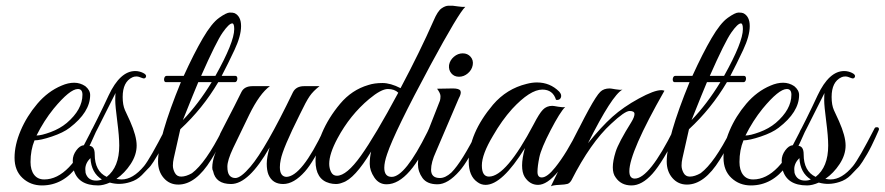

<svg xmlns="http://www.w3.org/2000/svg" viewBox="-20 -646 3101 673"><path d="M101 -154Q87 -120 87 -78Q87 -50 99.5 -33.5Q112 -17 135 -17Q226 -17 300 -188Q307 -204 317 -202Q321 -201 321 -197Q321 -193 298.5 -144.5Q276 -96 253 -66Q202 4 127 4Q87 4 59 -22Q31 -48 31 -93Q31 -138 52.5 -188.5Q74 -239 111 -282.5Q148 -326 196 -346Q219 -356 240 -356Q261 -356 279 -344Q296 -330 296 -313Q296 -253 224 -198Q202 -181 162 -167.5Q122 -154 101 -154ZM269 -314Q269 -334 253 -334Q225 -334 168 -265Q134 -223 108 -171Q125 -171 157.5 -183Q190 -195 214 -215Q269 -262 269 -314Z M388 -19Q401 -17 406 -17Q446 -17 485 -64Q506 -90 560 -195Q562 -200 567 -200Q576 -201 576 -193Q576 -191 571.5 -181.5Q567 -172 563 -162.5Q559 -153 550 -135Q541 -117 534.5 -106Q528 -95 518 -79Q508 -63 498 -54L477 -32Q460 -15 437 -8Q400 4 365 -6Q342 4 324 4Q253 4 238 -52Q235 -65 235 -83.5Q235 -102 247.5 -119Q260 -136 274 -137Q325 -234 361 -312Q401 -397 454 -397Q468 -397 481.5 -390.5Q495 -384 491.5 -376Q488 -368 477 -373Q466 -378 458 -378Q450 -378 444 -375Q410 -359 410 -306Q410 -278 418 -260Q426 -242 436 -221Q459 -169 459 -136Q459 -103 438 -71Q417 -39 388 -19ZM354 -26Q398 -60 398 -136Q398 -167 391 -221Q384 -275 384 -294Q384 -313 385 -320Q309 -168 291 -135Q312 -135 312 -105Q312 -46 354 -26ZM279 -53Q279 -47 280 -40Q288 -13 317 -13Q329 -13 337 -17Q300 -40 297 -92Q279 -74 279 -53Z M534 -80Q534 -163 614 -358H562Q557 -358 555.5 -363.5Q554 -369 556.5 -374.5Q559 -380 564 -380H624Q660 -459 691 -512Q722 -565 748 -583.5Q774 -602 785.5 -602Q797 -602 802 -600Q825 -589 825 -554.5Q825 -520 802 -471Q779 -422 757 -380H805Q810 -380 811.5 -374.5Q813 -369 810.5 -363.5Q808 -358 803 -358H745Q690 -265 612 -193L589 -91Q586 -78 586 -65.5Q586 -53 593 -40Q600 -27 615 -27Q632 -27 653 -39Q701 -75 759 -190Q763 -199 768.5 -201Q774 -203 775 -198.5Q776 -194 772 -184Q739 -115 720 -86Q666 1 605 1Q574 1 554 -22Q534 -45 534 -80ZM735 -380Q801 -498 801 -544Q801 -564 794 -564Q783 -564 760.5 -532Q738 -500 685 -380ZM722 -358H675Q663 -330 621 -225Q675 -281 722 -358Z M724 -58Q724 -101 761 -162Q745 -162 752 -178L770 -213Q804 -278 826 -323Q836 -344 865 -344H926Q890 -318 853.5 -243.5Q817 -169 797 -126.5Q777 -84 777 -62Q777 -40 784.5 -31Q792 -22 805 -22Q824 -22 858 -62Q911 -124 1007 -323Q1018 -344 1046 -344H1100Q1078 -327 1065.5 -309Q1053 -291 1031 -245Q971 -125 964 -86Q961 -72 961 -60Q961 -28 983 -26Q1037 -26 1116 -193Q1122 -207 1128 -204Q1134 -201 1134 -196Q1134 -191 1125 -173Q1116 -155 1107.5 -138Q1099 -121 1081.5 -91.5Q1064 -62 1049 -45Q1010 -1 972.5 -1Q935 -1 921 -34Q915 -49 915 -72Q915 -95 925 -129Q852 -1 790 -1Q736 -1 727 -46Q724 -51 724 -58Z M1327 -58Q1327 -26 1353 -26Q1400 -26 1478 -183Q1481 -189 1483.5 -195Q1486 -201 1491.5 -203Q1497 -205 1499 -200.5Q1501 -196 1497 -186Q1417 0 1335 0Q1308 0 1292 -24Q1276 -48 1276 -71.5Q1276 -95 1281 -115Q1223 -19 1181 -6Q1169 -1 1157.5 -1Q1146 -1 1135 -4Q1086 -17 1086 -82Q1086 -126 1108.5 -179.5Q1131 -233 1172 -282Q1213 -331 1271 -348Q1292 -355 1320.5 -355Q1349 -355 1384 -337Q1452 -465 1500 -574Q1514 -607 1527.5 -616.5Q1541 -626 1552.5 -626Q1564 -626 1566.5 -626Q1569 -626 1585.5 -623.5Q1602 -621 1611 -622Q1588 -601 1489 -418Q1363 -184 1337 -106Q1327 -77 1327 -58ZM1376 -321Q1363 -334 1339.5 -334Q1316 -334 1274 -299Q1207 -243 1163 -161Q1134 -107 1134 -72Q1134 -56 1140.5 -43Q1147 -30 1161 -30Q1195 -30 1245 -100Q1295 -170 1376 -321Z M1554 -418Q1557 -435 1571 -447Q1585 -459 1602 -459Q1619 -459 1629.5 -447Q1640 -435 1637 -418Q1634 -401 1620 -389Q1606 -377 1589 -377Q1572 -377 1562 -389Q1552 -401 1554 -418ZM1522 -22Q1541 -22 1562 -41Q1599 -78 1656 -192Q1663 -207 1670 -201Q1672 -199 1672 -194.5Q1672 -190 1664 -172.5Q1656 -155 1649.5 -141Q1643 -127 1624.5 -95.5Q1606 -64 1591 -47Q1550 0 1513.5 0Q1477 0 1461 -22Q1445 -44 1445 -71Q1445 -98 1458 -130L1522 -293Q1524 -299 1524 -309Q1524 -319 1512 -335L1567 -336Q1590 -336 1594 -327.5Q1598 -319 1588 -301L1508 -114Q1491 -77 1491 -51Q1491 -22 1522 -22Z M1879 -24Q1898 -24 1926 -59Q1967 -110 2007 -192Q2011 -201 2016 -202Q2024 -205 2024 -196Q2024 -191 2021 -184Q1929 2 1866 2Q1837 2 1819 -26Q1810 -41 1810 -66Q1810 -91 1820 -127Q1740 2 1682 2Q1666 2 1653 -8Q1623 -29 1623 -80Q1623 -178 1708 -279Q1756 -335 1826 -352Q1845 -357 1862 -357Q1908 -357 1940 -325Q1950 -314 1946 -304Q1942 -294 1929 -296Q1918 -332 1881 -332Q1838 -332 1775 -264Q1739 -224 1708 -170Q1669 -105 1669 -66Q1669 -27 1694 -27Q1754 -27 1851 -211Q1870 -248 1883 -261.5Q1896 -275 1916 -275Q1920 -275 1936.5 -272Q1953 -269 1961 -271Q1943 -253 1910 -189.5Q1877 -126 1870.5 -94.5Q1864 -63 1864 -43.5Q1864 -24 1879 -24Z M2309 -328Q2186 -112 2186 -46Q2186 -20 2205 -20Q2256 -20 2342 -193Q2348 -207 2354 -204Q2360 -201 2360 -196Q2360 -191 2356 -184Q2303 -77 2266.5 -36.5Q2230 4 2193.5 4Q2157 4 2138 -24Q2128 -37 2128 -59.5Q2128 -82 2138 -114Q2148 -146 2193 -218Q2204 -236 2204 -246.5Q2204 -257 2187 -257Q2170 -257 2122 -212Q2050 -146 1983 -14Q1977 -4 1969.5 -1.5Q1962 1 1940 2Q1918 3 1911 7Q1927 -25 1974 -124Q2058 -299 2084 -324Q2096 -336 2117 -336Q2121 -336 2137.5 -333Q2154 -330 2162 -332Q2125 -312 2041 -144Q2088 -202 2126.5 -236.5Q2165 -271 2219 -300.5Q2273 -330 2298 -330Q2304 -330 2309 -328Z M2317 -80Q2317 -163 2397 -358H2345Q2340 -358 2338.5 -363.5Q2337 -369 2339.5 -374.5Q2342 -380 2347 -380H2407Q2443 -459 2474 -512Q2505 -565 2531 -583.5Q2557 -602 2568.5 -602Q2580 -602 2585 -600Q2608 -589 2608 -554.5Q2608 -520 2585 -471Q2562 -422 2540 -380H2588Q2593 -380 2594.5 -374.5Q2596 -369 2593.5 -363.5Q2591 -358 2586 -358H2528Q2473 -265 2395 -193L2372 -91Q2369 -78 2369 -65.5Q2369 -53 2376 -40Q2383 -27 2398 -27Q2415 -27 2436 -39Q2484 -75 2542 -190Q2546 -199 2551.5 -201Q2557 -203 2558 -198.5Q2559 -194 2555 -184Q2522 -115 2503 -86Q2449 1 2388 1Q2357 1 2337 -22Q2317 -45 2317 -80ZM2518 -380Q2584 -498 2584 -544Q2584 -564 2577 -564Q2566 -564 2543.5 -532Q2521 -500 2468 -380ZM2505 -358H2458Q2446 -330 2404 -225Q2458 -281 2505 -358Z M2586 -154Q2572 -120 2572 -78Q2572 -50 2584.5 -33.5Q2597 -17 2620 -17Q2711 -17 2785 -188Q2792 -204 2802 -202Q2806 -201 2806 -197Q2806 -193 2783.5 -144.5Q2761 -96 2738 -66Q2687 4 2612 4Q2572 4 2544 -22Q2516 -48 2516 -93Q2516 -138 2537.5 -188.5Q2559 -239 2596 -282.5Q2633 -326 2681 -346Q2704 -356 2725 -356Q2746 -356 2764 -344Q2781 -330 2781 -313Q2781 -253 2709 -198Q2687 -181 2647 -167.5Q2607 -154 2586 -154ZM2754 -314Q2754 -334 2738 -334Q2710 -334 2653 -265Q2619 -223 2593 -171Q2610 -171 2642.5 -183Q2675 -195 2699 -215Q2754 -262 2754 -314Z M2873 -19Q2886 -17 2891 -17Q2931 -17 2970 -64Q2991 -90 3045 -195Q3047 -200 3052 -200Q3061 -201 3061 -193Q3061 -191 3056.5 -181.5Q3052 -172 3048 -162.5Q3044 -153 3035 -135Q3026 -117 3019.5 -106Q3013 -95 3003 -79Q2993 -63 2983 -54L2962 -32Q2945 -15 2922 -8Q2885 4 2850 -6Q2827 4 2809 4Q2738 4 2723 -52Q2720 -65 2720 -83.5Q2720 -102 2732.5 -119Q2745 -136 2759 -137Q2810 -234 2846 -312Q2886 -397 2939 -397Q2953 -397 2966.5 -390.5Q2980 -384 2976.5 -376Q2973 -368 2962 -373Q2951 -378 2943 -378Q2935 -378 2929 -375Q2895 -359 2895 -306Q2895 -278 2903 -260Q2911 -242 2921 -221Q2944 -169 2944 -136Q2944 -103 2923 -71Q2902 -39 2873 -19ZM2839 -26Q2883 -60 2883 -136Q2883 -167 2876 -221Q2869 -275 2869 -294Q2869 -313 2870 -320Q2794 -168 2776 -135Q2797 -135 2797 -105Q2797 -46 2839 -26ZM2764 -53Q2764 -47 2765 -40Q2773 -13 2802 -13Q2814 -13 2822 -17Q2785 -40 2782 -92Q2764 -74 2764 -53Z"/></svg>

Font: Great Vibes
Style: Regular
Weight: 400
Designer: Robert E. Leuschke
Foundry: Robert E. Leuschke
Version: Version 1.001